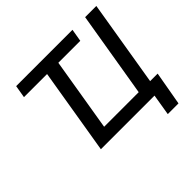

<svg xmlns="http://www.w3.org/2000/svg" viewBox="-205 -954 1336 1336"><g transform="rotate(-45 463.0 -286.0)"><path d="M103 -634.8 118.7 -727.5H672.9L657.2 -634.8ZM787.1 0H225.1L345.7 -727.5H456.5L351.6 -94.7H691.9L797.4 -727.5H907.7ZM727.1 156.2 752.9 0H714.8L730 -92.8H876.5L832.5 156.2Z"/></g></svg>

Font: Inter 16pt Medium
Style: Italic
Weight: 500
Italic angle: -9.3988°
Version: Version 4.001;git-66647c0bb